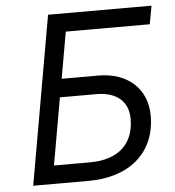

<svg xmlns="http://www.w3.org/2000/svg" viewBox="-51 -748 726 795"><g transform="rotate(-5 312.0 -350.0)"><path d="M55 0H286C452 0 565 -90 565 -247C565 -357 487 -431 363 -431H211L245 -624H594L608 -700H178ZM148 -76 197 -355H349C434 -355 481 -312 481 -241C481 -136 415 -76 298 -76Z"/></g></svg>

Font: Fixel Display
Style: Italic
Weight: 400
Italic angle: -10°
Designer: AlfaBravo + MacPaw
Foundry: Kyrylo Tkachov, Marchela Mozhyna, Serhii Makarenko, Maria Weinstein, Zakhar Kryvoshyya
Version: Version 1.210;Glyphs 3.2 (3217)